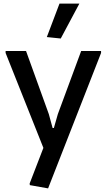

<svg xmlns="http://www.w3.org/2000/svg" viewBox="-20 -822 590 1062"><path d="M145 202 144 193 220 -4 11 -529V-540H124L250 -191L271 -114H278L300 -191L429 -540H539V-529L246 220ZM239 -617 309 -802H419L316 -609Z"/></svg>

Font: Encode Sans Narrow
Style: Medium
Weight: 500
Designer: Pablo Impallari, Andres Torresi
Foundry: Pablo Impallari, Andres Torresi
Version: Version 1.000; ttfautohint (v1.00) -l 8 -r 50 -G 200 -x 14 -